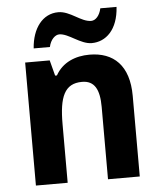

<svg xmlns="http://www.w3.org/2000/svg" viewBox="-53 -895 709 849"><g transform="rotate(-5 301.0 -471.0)"><path d="M115 -698H187C194 -731 215 -750 233 -750C274 -750 323 -699 373 -699C436 -699 490 -748 496 -849H424C417 -817 399 -797 379 -797C334 -797 290 -848 237 -848C167 -848 121 -786 115 -698ZM358 -649C296 -649 238 -626 207 -570H199L181 -639H72V-93H213V-353C213 -474 237 -532 315 -532C370 -532 392 -492 392 -414V-93H533V-451C533 -586 465 -649 358 -649Z"/></g></svg>

Font: Noto Sans Kannada UI SemiCondensed
Style: Bold
Weight: 700
Width: 4
Designer: Jelle Bosma - Monotype Design Team
Foundry: Monotype Imaging Inc.
Version: Version 2.005